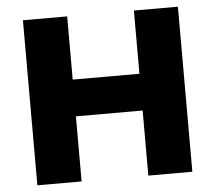

<svg xmlns="http://www.w3.org/2000/svg" viewBox="-51 -761 916 817"><g transform="rotate(-5 407.0 -352.5)"><path d="M76 0V-705H265V-435H550V-705H738V0H550V-278H265V0Z"/></g></svg>

Font: Nunito Sans 9pt Black
Style: Regular
Weight: 900
Version: Version 3.101;gftools[0.9.27]